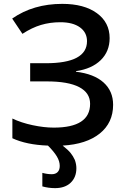

<svg xmlns="http://www.w3.org/2000/svg" viewBox="-20 -744 654 993"><path d="M304 9Q332 31 345 47Q358 63 367 83Q375 105 375 126Q375 173 345.5 201Q316 229 265 229Q231 229 199 220V150Q224 157 248 157Q267 157 278 146Q289 135 289 114Q289 90 274 65Q259 40 228 9Q117 5 44 -29V-131Q90 -109 149 -96.5Q208 -84 258 -84Q446 -84 446 -207Q446 -264 389.5 -293.5Q333 -323 222 -323H136V-417H217Q430 -417 430 -531Q430 -576 393.5 -602.5Q357 -629 292 -629Q239 -629 192 -615Q145 -601 96 -569L43 -648Q152 -724 302 -724Q415 -724 481 -676Q547 -628 547 -547Q547 -478 501 -433Q455 -388 373 -376V-373Q466 -362 515.5 -317.5Q565 -273 565 -202Q565 -109 496 -53.5Q427 2 304 9Z"/></svg>

Font: OpenSansMMV
Style: Semibold
Weight: 600
Designer: Steve Matteson
Foundry: Ascender Corporation
Version: Version 6.000